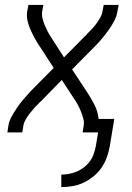

<svg xmlns="http://www.w3.org/2000/svg" viewBox="-20 -540 540 783"><path d="M230 223V172Q246 172 262 169Q278 166 293.5 159.5Q309 153 323 142Q337 131 347 117Q357 103 362.5 87Q368 71 371 55L380 0H317L321 -26Q324 -41 320 -55.5Q316 -70 311 -83Q306 -96 299.5 -108.5Q293 -121 285 -133L232 -214L148 -128Q146 -126 143 -123.5Q140 -121 137 -118V-117Q126 -107 117 -96.5Q108 -86 99.5 -75Q91 -64 84 -51.5Q77 -39 75 -26L71 0H10L14 -26Q17 -46 27.5 -65Q38 -84 50 -101.5Q62 -119 76 -135.5Q90 -152 104 -167L199 -263L138 -357Q128 -372 119.5 -388Q111 -404 103.5 -421Q96 -438 92 -456.5Q88 -475 91 -494L96 -520H157L152 -494Q150 -479 153.5 -464.5Q157 -450 162.5 -437Q168 -424 174.5 -411.5Q181 -399 189 -387L241 -306L326 -392Q328 -394 331 -396.5Q334 -399 336 -402V-403Q347 -413 356.5 -423.5Q366 -434 374 -445Q382 -456 389 -468.5Q396 -481 398 -494L403 -520H464L459 -494Q456 -474 446 -455Q436 -436 423.5 -418.5Q411 -401 397.5 -384.5Q384 -368 369 -353L274 -257L336 -163Q352 -138 365.5 -112Q379 -86 382 -55H446L428 55Q424 78 416 100.5Q408 123 394.5 143Q381 163 361.5 179Q342 195 320.5 205Q299 215 276 219Q253 223 230 223Z"/></svg>

Font: Iosevka Term Curly Light
Style: Italic
Weight: 300
Italic angle: -9°
Designer: Belleve Invis
Foundry: Belleve Invis
Version: Version 32.3.0